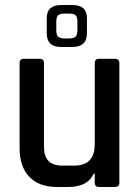

<svg xmlns="http://www.w3.org/2000/svg" viewBox="-20 -744 557 764"><path d="M252 0H207Q135 0 96.5 -40.5Q58 -81 58 -155V-493Q58 -510 75 -510H138Q155 -510 155 -493V-159Q155 -85 227 -85H275Q357 -85 357 -170V-493Q357 -510 374 -510H437Q455 -510 455 -493V-17Q455 0 437 0H374Q357 0 357 -17V-53H353Q329 0 252 0ZM204 -657V-624Q204 -605 211.5 -598Q219 -591 238 -591H254Q273 -591 280.5 -598Q288 -605 288 -624V-657Q288 -677 280.5 -683.5Q273 -690 254 -690H238Q219 -690 211.5 -683.5Q204 -677 204 -657ZM166 -612V-672Q166 -724 223 -724H268Q326 -724 326 -672V-612Q326 -557 268 -557H223Q166 -557 166 -612Z"/></svg>

Font: Rajdhani Semibold
Style: Regular
Weight: 600
Designer: Satya Rajpurohit, Jyotish Sonowal
Foundry: Indian Type Foundry
Version: Version 1.200;PS 1.0;hotconv 1.0.78;makeotf.lib2.5.61930; tt